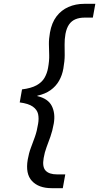

<svg xmlns="http://www.w3.org/2000/svg" viewBox="-20 -831 518 1003"><path d="M250 152Q182 152 147 114.5Q112 77 125 2Q131 -32 141.5 -59.5Q152 -87 162.5 -116.5Q173 -146 179 -184Q184 -212 179 -235Q174 -258 151.5 -274Q129 -290 83 -296L95 -364Q143 -370 171 -385.5Q199 -401 212.5 -424.5Q226 -448 231 -476Q238 -515 237 -543.5Q236 -572 235.5 -599.5Q235 -627 241 -661Q250 -712 275 -745Q300 -778 337.5 -794.5Q375 -811 420 -811H478L465 -739H422Q395 -739 374.5 -730.5Q354 -722 341 -703.5Q328 -685 322 -654Q317 -625 317.5 -598.5Q318 -572 318 -542.5Q318 -513 311 -473Q305 -438 288.5 -409Q272 -380 244 -360Q216 -340 175 -331V-329Q231 -316 250.5 -277.5Q270 -239 261 -186Q254 -147 243.5 -117.5Q233 -88 223 -61.5Q213 -35 208 -5Q200 41 218.5 60.5Q237 80 278 80H321L308 152Z"/></svg>

Font: DM Sans 9pt
Style: Italic
Weight: 400
Italic angle: -10°
Designer: Colophon Foundry, Jonny Pinhorn
Foundry: Colophon Foundry
Version: Version 4.004